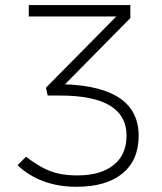

<svg xmlns="http://www.w3.org/2000/svg" viewBox="-20 -713 626 743"><path d="M276.4 9.8Q136.7 9.8 47.9 -73.7L80.6 -106.4Q114.7 -80.6 144.3 -64.7Q173.8 -48.8 205.8 -41.5Q237.8 -34.2 278.8 -34.2Q369.6 -34.2 419.7 -74.5Q469.7 -114.7 469.7 -188Q469.7 -343.3 211.9 -343.3H164.6L157.7 -373.5L430.2 -649.4H91.3V-693.4H484.4V-643.1L231.4 -386.7Q516.6 -376.5 516.6 -187.5Q516.6 -93.3 453.9 -41.7Q391.1 9.8 276.4 9.8Z"/></svg>

Font: Cascadia Mono NF ExtraLight
Style: Regular
Weight: 200
Monospace: yes
Designer: Aaron Bell
Foundry: Saja Typeworks
Version: Version 2404.023; ttfautohint (v1.8.4)